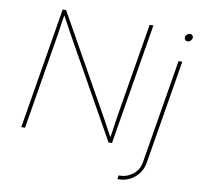

<svg xmlns="http://www.w3.org/2000/svg" viewBox="-97 -830 1183 1136"><g transform="rotate(10 495.0 -262.0)"><path d="M67.9 0 188.5 -727.5H209L519 -175.3Q533.7 -149.9 547.4 -124.5Q561 -99.1 574.7 -74Q588.4 -48.8 602.5 -23.4H596.2Q600.6 -48.8 604 -74Q607.4 -99.1 611.3 -124.5Q615.2 -149.9 619.1 -175.3L710.9 -727.5H733.4L612.8 0H592.3L282.7 -551.3Q268.6 -576.7 254.6 -602.1Q240.7 -627.4 227.1 -652.8Q213.4 -678.2 199.2 -703.6H205.1Q200.7 -678.2 197 -652.8Q193.4 -627.4 189.7 -602.1Q186 -576.7 181.6 -551.3L90.3 0ZM916.5 -545.9H939L835.4 79.1Q829.1 117.7 807.1 145.8Q785.2 173.8 754.4 189Q723.6 204.1 689.9 204.1H681.2L684.6 181.6H693.4Q733.9 181.6 769.5 154.3Q805.2 127 813 79.1ZM948.2 -670.4Q939 -670.4 933.3 -677.2Q927.7 -684.1 929.2 -693.4Q930.7 -703.1 938.7 -709.7Q946.8 -716.3 956.1 -716.3Q965.8 -716.3 971.2 -709.7Q976.6 -703.1 975.1 -693.4Q973.6 -684.1 965.8 -677.2Q958 -670.4 948.2 -670.4Z"/></g></svg>

Font: Inter Thin
Style: Italic
Weight: 250
Italic angle: -9.3988°
Designer: Rasmus Andersson
Foundry: rsms
Version: Version 4.001;git-66647c0bb